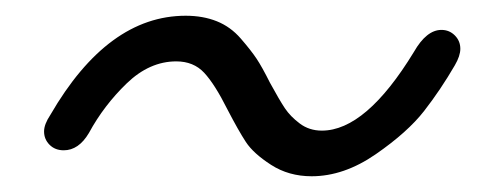

<svg xmlns="http://www.w3.org/2000/svg" viewBox="-20 -373 636 244"><path d="M376 -149Q347 -149 324.5 -163.5Q302 -178 292.5 -192.5Q283 -207 269 -234Q253 -266 239.5 -280.5Q226 -295 204 -295Q170 -295 141 -267Q112 -239 93 -204Q80 -182 61 -182Q50 -182 43 -189Q36 -196 36 -206Q36 -215 44 -227Q117 -353 216 -353Q238 -353 255.5 -346Q273 -339 286 -324Q299 -309 306 -298.5Q313 -288 323 -268Q335 -246 342 -235.5Q349 -225 361 -216Q373 -207 389 -207Q445 -207 506 -307Q522 -335 541 -335Q551 -335 558 -328Q565 -321 565 -311Q565 -302 558 -290Q540 -259 519 -232Q498 -205 457.5 -177Q417 -149 376 -149Z"/></svg>

Font: Comic Neue
Style: Italic
Weight: 400
Italic angle: -12°
Designer: Craig Rozynski
Foundry: Craig Rozynski
Version: Version 2.003